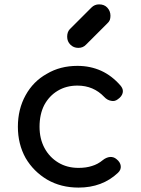

<svg xmlns="http://www.w3.org/2000/svg" viewBox="-20 -851 641 875"><path d="M337.9 3.9Q257.8 3.9 195.3 -32.2Q132.8 -69.3 96.7 -130.9Q61.5 -194.3 61.5 -273.4Q61.5 -353.5 96.7 -417Q131.8 -480.5 193.4 -514.6Q253.9 -550.8 333 -550.8Q391.6 -550.8 441.4 -528.3Q490.2 -505.9 529.3 -460.9Q540 -448.2 540 -435.5Q540 -431.6 539.1 -427.7Q535.2 -411.1 516.6 -398.4Q502.9 -387.7 486.3 -391.6Q468.8 -394.5 455.1 -409.2Q406.2 -460.9 333 -460.9Q282.2 -460.9 243.2 -437.5Q204.1 -414.1 181.6 -372.1Q160.2 -330.1 160.2 -273.4Q160.2 -218.8 182.6 -176.8Q205.1 -134.8 245.1 -110.4Q285.2 -85.9 337.9 -85.9Q373 -85.9 399.4 -94.7Q425.8 -102.5 448.2 -121.1Q463.9 -133.8 481.4 -135.7Q498 -136.7 510.7 -126Q528.3 -112.3 530.3 -94.7Q532.2 -77.1 517.6 -63.5Q446.3 3.9 337.9 3.9ZM336.9 -632.8Q315.4 -632.8 300.8 -647.5Q286.1 -662.1 286.1 -683.6Q286.1 -705.1 297.9 -717.8Q331.1 -751 396.5 -816.4Q411.1 -831.1 431.6 -831.1Q455.1 -831.1 468.8 -816.4Q483.4 -800.8 483.4 -779.3Q483.4 -768.6 480.5 -759.8Q476.6 -751 468.8 -744.1Q436.5 -711.9 372.1 -647.5Q358.4 -632.8 336.9 -632.8Z"/></svg>

Font: Abed
Style: Bold
Weight: 700
Designer: Johan Aakerlund
Version: Version 3.105